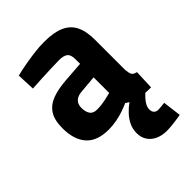

<svg xmlns="http://www.w3.org/2000/svg" viewBox="-211 -614 933 933"><g transform="rotate(-45 255.5 -148.0)"><path d="M184 12Q105 12 67 -30.5Q29 -73 29 -152Q29 -209 50 -240.5Q71 -272 110 -286.5Q149 -301 204 -305L311 -313V-344Q311 -376 296.5 -387Q282 -398 252 -398Q228 -398 194 -396.5Q160 -395 125 -393.5Q90 -392 64 -390L60 -483Q83 -489 117.5 -495.5Q152 -502 190 -507Q228 -512 263 -512Q328 -512 368 -494.5Q408 -477 426.5 -440Q445 -403 445 -344V-136Q447 -114 452.5 -103.5Q458 -93 478 -89L474 12Q446 12 425.5 10Q405 8 387 3Q372 -1 358.5 -7Q345 -13 331 -23Q316 -16 292 -7.5Q268 1 240 6.5Q212 12 184 12ZM213 -97Q229 -97 247 -99.5Q265 -102 282 -106Q299 -110 311 -113V-220L220 -212Q194 -210 179 -196.5Q164 -183 164 -156Q164 -130 175 -113.5Q186 -97 213 -97ZM380 216Q347 216 321.5 204.5Q296 193 281.5 171.5Q267 150 267 120Q267 92 278 68.5Q289 45 307.5 25Q326 5 348 -11L450 -1Q431 14 418 28.5Q405 43 398.5 56Q392 69 392 82Q392 97 400 105.5Q408 114 424 114Q431 114 443.5 112.5Q456 111 466 110L478 205Q449 210 423 213Q397 216 380 216Z"/></g></svg>

Font: Titillium Web
Style: Bold
Weight: 700
Designer: Mohamed Gaber, Accademia di Belle Arti di Urbino
Foundry: Kief Type Foundry, Accademia di Belle Arti di Urbino
Version: Version 3.000